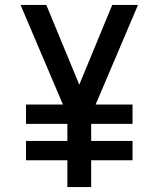

<svg xmlns="http://www.w3.org/2000/svg" viewBox="-20 -755 640 775"><path d="M252 0V-108H85V-186H252V-255H85V-333H234L63 -735H167L300 -413L433 -735H537L366 -333H515V-255H348V-186H515V-108H348V0Z"/></svg>

Font: Iosevka Fixed Medium Extended
Style: Regular
Weight: 500
Width: 7
Monospace: yes
Designer: Belleve Invis
Foundry: Belleve Invis
Version: Version 24.1.1; ttfautohint (v1.8.4)